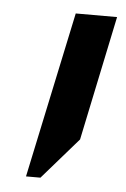

<svg xmlns="http://www.w3.org/2000/svg" viewBox="-39 -661 309 472"><g transform="rotate(5 115.5 -425.0)"><path d="M42.5 -220.2 129.4 -629.9H231.4L167 -322.3L78.1 -220.2Z"/></g></svg>

Font: Open Sans Condensed SemiBold
Style: Italic
Weight: 600
Width: 3
Italic angle: -12°
Designer: Monotype Design Team
Foundry: Monotype Imaging Inc.
Version: Version 3.000; ttfautohint (v1.8.4)